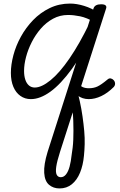

<svg xmlns="http://www.w3.org/2000/svg" viewBox="-20 -539 675 1077"><path d="M153 17Q120 17 94.5 -1Q69 -19 55 -52Q41 -85 41 -130Q41 -176 55 -229Q69 -282 97 -333Q125 -384 165.5 -426Q206 -468 258.5 -493.5Q311 -519 373 -519Q410 -519 452 -506Q494 -493 528 -470L512 -414Q466 -440 429.5 -447.5Q393 -455 362 -455Q316 -455 277.5 -434Q239 -413 209 -378.5Q179 -344 158 -302.5Q137 -261 126 -219Q115 -177 115 -141Q115 -113 122 -92Q129 -71 142.5 -59.5Q156 -48 175 -48Q213 -48 263.5 -89Q314 -130 370 -211.5Q426 -293 483 -411L511 -374Q447 -240 384 -153.5Q321 -67 263 -25Q205 17 153 17ZM314 518Q279 518 255 497.5Q231 477 228 431Q225 385 247 313L505 -493Q513 -515 547 -515Q566 -515 572.5 -508.5Q579 -502 575 -491L317 312Q300 365 295.5 396Q291 427 298 441Q305 455 321 455Q338 455 350.5 439Q363 423 370.5 395Q378 367 382 329Q385 311 387.5 290Q390 269 391 245.5Q392 222 392 194.5Q392 167 391 137.5Q390 108 386.5 75.5Q383 43 378 8L405 -59Q418 -15 427.5 28.5Q437 72 443 114.5Q449 157 452.5 196Q456 235 455 270Q454 305 451 334Q446 388 429 429.5Q412 471 383 494.5Q354 518 314 518ZM478 17Q441 17 414 -4.5Q387 -26 384 -68L407 -103Q413 -83 421.5 -70Q430 -57 444 -50.5Q458 -44 479 -44Q505 -44 526 -53.5Q547 -63 583 -93Q592 -101 601.5 -99Q611 -97 618 -89Q625 -81 625.5 -70.5Q626 -60 618 -51Q584 -17 548 0Q512 17 478 17Z"/></svg>

Font: Playwrite US Trad Light
Style: Regular
Weight: 300
Designer: Veronika Burian, José Scaglione
Foundry: TypeTogether
Version: Version 1.003